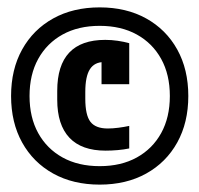

<svg xmlns="http://www.w3.org/2000/svg" viewBox="-20 -760 540 520"><path d="M250 -260Q178 -260 124 -290Q70 -320 40 -374Q10 -428 10 -500Q10 -572 40 -626Q70 -680 124 -710Q178 -740 250 -740Q322 -740 376 -710Q430 -680 460 -626Q490 -572 490 -500Q490 -428 460 -374Q430 -320 376 -290Q322 -260 250 -260ZM266 -352Q201 -352 168 -387Q135 -422 135 -490V-514Q135 -652 265 -652Q282 -652 299 -649.5Q316 -647 330 -643V-532H255V-633L290 -583Q277 -592 262 -592Q236 -592 223.5 -572.5Q211 -553 211 -511V-493Q211 -448 225 -430Q239 -412 272 -412Q285 -412 300.5 -414Q316 -416 330 -419V-358Q316 -355 299 -353.5Q282 -352 266 -352ZM250 -310Q308 -310 350.5 -333.5Q393 -357 416.5 -399.5Q440 -442 440 -500Q440 -558 416.5 -600.5Q393 -643 350.5 -666.5Q308 -690 250 -690Q192 -690 149.5 -666.5Q107 -643 83.5 -600.5Q60 -558 60 -500Q60 -442 83.5 -399.5Q107 -357 149.5 -333.5Q192 -310 250 -310Z"/></svg>

Font: M PLUS 1 Code Medium
Style: Regular
Weight: 500
Designer: Coji Morishita
Foundry: UNDERFOREST DESIGN
Version: Version 1.002